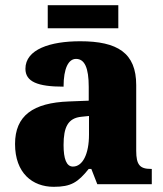

<svg xmlns="http://www.w3.org/2000/svg" viewBox="-20 -710 628 740"><path d="M164 -601H436V-690H164ZM187 10C254 10 280 -7 322 -59H332L355 0H565V-59H561C519 -59 505 -75 505 -129V-382C505 -506 433 -551 289 -551C174 -551 78 -520 78 -445C78 -395 125 -376 225 -376C225 -447 244 -483 273 -483C306 -483 322 -449 322 -375V-322L246 -319C107 -314 38 -264 38 -155C38 -43 105 10 187 10ZM261 -68C236 -68 225 -98 225 -151C225 -220 242 -255 294 -260L323 -263V-191C323 -117 299 -68 261 -68Z"/></svg>

Font: Noto Serif Georgian SemiCondensed Black
Style: Regular
Weight: 900
Width: 4
Designer: Monotype Design Team, Akaki Razmadze
Foundry: Google LLC
Version: Version 2.003